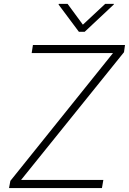

<svg xmlns="http://www.w3.org/2000/svg" viewBox="-20 -956 655 976"><path d="M25.9 0 32.7 -36.6 554.3 -686.1H141L147.4 -727.3H615.4L610.4 -690.7L87 -41.2H505.3L498.2 0ZM323.5 -936.4 401.3 -830.6 514.9 -936.4H559.3L558.2 -932.9L410.5 -794.4H381L277.7 -932.9L279.1 -936.4Z"/></svg>

Font: Inter Extra Light  BETA
Style: Italic
Weight: 200
Italic angle: 9.39999°
Designer: Rasmus Andersson
Foundry: rsms
Version: Version 3.011;git-f93a4a705